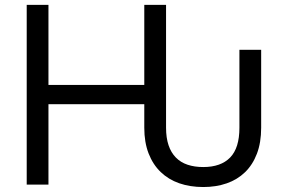

<svg xmlns="http://www.w3.org/2000/svg" viewBox="-20 -747 1154 777"><path d="M802.6 9.9Q749.3 9.9 705.4 -5.3Q661.6 -20.6 630.1 -51Q598.7 -81.3 581.3 -126.2Q563.9 -171.2 563.9 -230.1V-325.3H176.1V0H88.1V-727.3H176.1V-403.4H563.9V-727.3H652V-230.1Q652 -189.3 662.1 -159.3Q672.2 -129.3 691.6 -109.6Q710.9 -89.8 739 -80.4Q767 -71 802.6 -71Q873.9 -71 911.4 -109.6Q948.9 -148.1 948.9 -230.1V-545.5H1036.9V-230.1Q1036.9 -170.1 1019.7 -125Q1002.5 -79.9 971.4 -49.9Q940.3 -19.9 897.4 -5Q854.4 9.9 802.6 9.9Z"/></svg>

Font: Fast_Sans
Style: Regular
Weight: 400
Designer: Rasmus Andersson
Foundry: rsms
Version: Version 3.018;git-588b23468